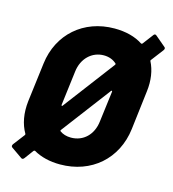

<svg xmlns="http://www.w3.org/2000/svg" viewBox="-113 -824 853 949"><g transform="rotate(15 314.0 -349.5)"><path d="M623 -684 571 -728C566 -733 559 -732 555 -725L515 -672C513 -670 511 -669 508 -670C470 -695 421 -708 363 -708C205 -708 87 -604 68 -450L43 -250C36 -188 46 -134 71 -91C72 -89 72 -86 70 -84L25 -25C21 -18 21 -13 26 -9L82 30C87 34 93 33 98 26L132 -20C135 -22 137 -23 139 -22C177 0 223 11 275 11C435 11 554 -93 573 -250L597 -450C604 -506 596 -557 575 -598C574 -600 574 -602 576 -604L624 -667C629 -674 629 -680 623 -684ZM229 -452C237 -520 285 -566 346 -566C373 -566 395 -557 411 -542C414 -540 412 -537 411 -535L213 -273C211 -269 207 -271 207 -275ZM411 -245C403 -176 356 -131 293 -131C270 -131 251 -137 236 -148C234 -150 234 -153 236 -155L425 -405C428 -409 431 -407 431 -403Z"/></g></svg>

Font: Barlow ExtraBold
Style: Italic
Weight: 800
Italic angle: -7°
Designer: Jeremy Tribby
Foundry: Tribby Type
Version: Version 1.422;hotconv 1.0.109;makeotfexe 2.5.65596